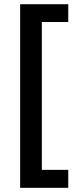

<svg xmlns="http://www.w3.org/2000/svg" viewBox="-20 -734 369 912"><path d="M304.2 158.2H75.7V-713.9H304.2V-629.4H178.7V72.8H304.2Z"/></svg>

Font: Open Sans SemiBold
Style: Regular
Weight: 600
Designer: Monotype Design Team
Foundry: Monotype Imaging Inc.
Version: Version 3.003; ttfautohint (v1.8.4)